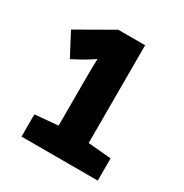

<svg xmlns="http://www.w3.org/2000/svg" viewBox="-166 -843 931 973"><g transform="rotate(30 300.0 -357.0)"><path d="M94 0V-130L229 -142V-365Q229 -381 229 -412.5Q229 -444 229.5 -477.5Q230 -511 231 -533Q213 -521 199 -512Q185 -503 171 -495L110 -462L40 -595L248 -714H405V-142L540 -130V0Z"/></g></svg>

Font: Noto Sans Mono Black
Style: Regular
Weight: 900
Designer: Monotype Design Team
Foundry: Monotype Imaging Inc.
Version: Version 2.014